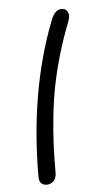

<svg xmlns="http://www.w3.org/2000/svg" viewBox="-110 -885 574 1119"><g transform="rotate(10 177.5 -325.5)"><path d="M237.8 188Q207.5 188 196.8 148.9Q68.8 -331.1 113.8 -754.9Q120.6 -838.9 172.9 -838.9Q191.9 -838.9 203.1 -820.8Q214.4 -802.7 210.9 -769Q199.2 -669.9 197.3 -572.5Q195.3 -475.1 200.9 -391.1Q206.5 -307.1 220.5 -217.8Q234.4 -128.4 251 -53.5Q267.6 21.5 291 108.9Q300.3 144 283 166Q265.6 188 237.8 188Z"/></g></svg>

Font: Shantell Sans Irregular
Style: Italic
Weight: 400
Italic angle: -11.31°
Designer: Stephen Nixon, Anya Danilova, Shantell Martin
Foundry: Arrow Type
Version: Version 1.006;[9816181b4]